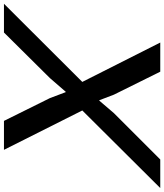

<svg xmlns="http://www.w3.org/2000/svg" viewBox="2 -902 850 995"><g transform="rotate(90 427.5 -405.0)"><path d="M707 0H557L439 -238L408 -320H406L335 -238L99 0H-50L355 -406L151 -810H302L421 -570L450 -494H452L517 -570L757 -810H905L503 -406Z"/></g></svg>

Font: TypoPRO Sinkin Sans
Style: 500 Medium Italic
Weight: 500
Italic angle: -112°
Designer: Keith Bates
Foundry: K-Type
Version: Sinkin Sans (version 1.0)  by Keith Bates   •   © 2014   www